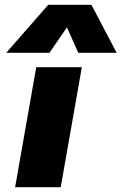

<svg xmlns="http://www.w3.org/2000/svg" viewBox="-20 -780 506 800"><path d="M181 -760H361L466 -560H306L259 -666L186 -560H6ZM131 -500H321L233 0H43Z"/></svg>

Font: Overused Grotesk Black
Style: Italic
Weight: 900
Italic angle: -10°
Version: Version 0.003